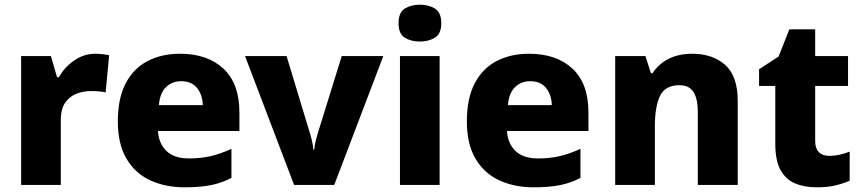

<svg xmlns="http://www.w3.org/2000/svg" viewBox="-20 -788 3669 818"><path d="M386 -559Q402 -559 419 -557Q436 -555 445 -553L430 -394Q419 -397 404.5 -398.5Q390 -400 366 -400Q338 -400 309 -390Q280 -380 259.5 -353Q239 -326 239 -275V0H70V-549H197L223 -459H231Q254 -501 295.5 -530Q337 -559 386 -559Z M747 -559Q864 -559 932 -495.5Q1000 -432 1000 -309V-230H653Q656 -177 689 -145Q722 -113 785 -113Q836 -113 878.5 -123Q921 -133 966 -154V-30Q926 -9 880 0.5Q834 10 766 10Q684 10 619.5 -20Q555 -50 518.5 -112.5Q482 -175 482 -271Q482 -368 515 -432Q548 -496 608 -527.5Q668 -559 747 -559ZM752 -442Q713 -442 687 -416.5Q661 -391 657 -340H844Q843 -383 820 -412.5Q797 -442 752 -442Z M1233 0 1024 -549H1201L1299 -225Q1303 -214 1308.5 -191Q1314 -168 1315 -151H1319Q1320 -169 1325.5 -190Q1331 -211 1335 -224L1436 -549H1613L1404 0Z M1769 -768Q1806 -768 1833 -751.5Q1860 -735 1860 -689Q1860 -644 1833 -627.5Q1806 -611 1769 -611Q1731 -611 1704.5 -627.5Q1678 -644 1678 -689Q1678 -735 1704.5 -751.5Q1731 -768 1769 -768ZM1853 -549V0H1684V-549Z M2234 -559Q2351 -559 2419 -495.5Q2487 -432 2487 -309V-230H2140Q2143 -177 2176 -145Q2209 -113 2272 -113Q2323 -113 2365.5 -123Q2408 -133 2453 -154V-30Q2413 -9 2367 0.5Q2321 10 2253 10Q2171 10 2106.5 -20Q2042 -50 2005.5 -112.5Q1969 -175 1969 -271Q1969 -368 2002 -432Q2035 -496 2095 -527.5Q2155 -559 2234 -559ZM2239 -442Q2200 -442 2174 -416.5Q2148 -391 2144 -340H2331Q2330 -383 2307 -412.5Q2284 -442 2239 -442Z M2929 -559Q3016 -559 3069.5 -511.5Q3123 -464 3123 -358V0H2953V-311Q2953 -367 2934.5 -396Q2916 -425 2875 -425Q2814 -425 2792 -379.5Q2770 -334 2770 -250V0H2601V-549H2730L2753 -476H2760Q2786 -516 2829 -537.5Q2872 -559 2929 -559Z M3512 -124Q3536 -124 3557.5 -129Q3579 -134 3600 -142V-18Q3572 -6 3539 2Q3506 10 3459 10Q3407 10 3367.5 -6.5Q3328 -23 3305.5 -63.5Q3283 -104 3283 -177V-422H3214V-493L3297 -547L3343 -663H3453V-549H3593V-422H3453V-187Q3453 -156 3468.5 -140Q3484 -124 3512 -124Z"/></svg>

Font: Noto Sans Khmer UI ExtraBold
Style: Regular
Weight: 800
Designer: Danh Hong and the Monotype Design Team
Foundry: Monotype Imaging Inc.
Version: Version 2.002; ttfautohint (v1.8.4.7-5d5b)